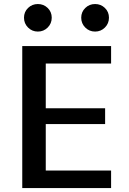

<svg xmlns="http://www.w3.org/2000/svg" viewBox="-20 -953 653 973"><path d="M211.9 -630.9V-404.3H512.7V-324.2H211.9V-88.9H543V0H92.8V-719.7H543V-630.9ZM532.2 -863.3Q532.2 -834 511.7 -813.5Q491.2 -793 461.9 -793Q432.6 -793 412.1 -813.5Q391.6 -834 391.6 -863.3Q391.6 -892.6 412.1 -912.6Q432.6 -932.6 461.9 -932.6Q491.2 -932.6 511.7 -912.6Q532.2 -892.6 532.2 -863.3ZM242.2 -863.3Q242.2 -834 221.7 -813.5Q201.2 -793 171.9 -793Q142.6 -793 122.1 -813.5Q101.6 -834 101.6 -863.3Q101.6 -892.6 122.1 -912.6Q142.6 -932.6 171.9 -932.6Q201.2 -932.6 221.7 -912.6Q242.2 -892.6 242.2 -863.3Z"/></svg>

Font: Allerta
Style: Medium
Weight: 500
Designer: Matt McInerney
Foundry: Matt McInerney
Version: Version 1.0